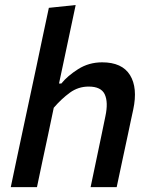

<svg xmlns="http://www.w3.org/2000/svg" viewBox="-20 -764 615 784"><path d="M24 0Q35.5 -54.5 46.2 -105.5Q57 -156.5 70 -217.5L129 -493.5Q142 -555.5 154.5 -614.8Q167 -674 179.5 -732L289 -743.5Q264 -627 236 -493.5L221 -423H230.5Q255.5 -454 299.2 -481.8Q343 -509.5 397 -509.5Q478.5 -509.5 510.8 -457.5Q543 -405.5 524 -316.5Q519.5 -295.5 514.2 -271.2Q509 -247 503 -218Q489.5 -156 478.8 -105.2Q468 -54.5 456.5 0H350Q361.5 -55 372 -105Q382.5 -155 394.5 -212.5L410.5 -290Q422.5 -346.5 407.8 -378.5Q393 -410.5 342 -410.5Q299.5 -410.5 265.2 -385.5Q231 -360.5 199.5 -324L176 -212Q163.5 -155 153 -104.8Q142.5 -54.5 131 0Z"/></svg>

Font: Commissioner Medium
Style: Italic
Weight: 500
Italic angle: -12°
Designer: Kostas Bartsokas
Foundry: Kostas Bartsokas
Version: Version 1.000; ttfautohint (v1.8.3)